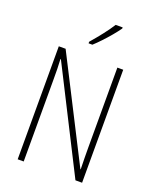

<svg xmlns="http://www.w3.org/2000/svg" viewBox="-171 -1044 916 1140"><g transform="rotate(20 287.5 -474.5)"><path d="M491 0H449L122 -646H119Q121 -616 121.5 -584.5Q122 -553 122 -512V0H84V-714H127L454 -72H456Q455 -108 454.5 -146Q454 -184 454 -211V-714H491ZM402 -942Q386 -919 362.5 -891Q339 -863 314 -836.5Q289 -810 268 -791H244V-801Q276 -838 305.5 -875.5Q335 -913 358 -949H402Z"/></g></svg>

Font: Noto Sans Arabic Cond ExtLt
Style: Regular
Weight: 200
Width: 3
Designer: Monotype Design Team, Nadine Chahine, Nizar Qandah and Khaled Hosny
Foundry: Monotype Imaging Inc.
Version: Version 2.012; ttfautohint (v1.8.4.7-5d5b)